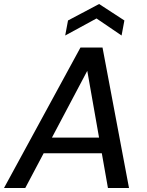

<svg xmlns="http://www.w3.org/2000/svg" viewBox="-37 -937 735 957"><path d="M-17 0 364 -700H474L606 0H501L398 -584L89 0ZM115 -173 155 -251H513L526 -173ZM288 -760 302 -835 457 -917 583 -835 569 -760 444 -845Z"/></svg>

Font: DM Sans 18pt Medium
Style: Italic
Weight: 500
Italic angle: -10°
Designer: Colophon Foundry, Jonny Pinhorn
Foundry: Colophon Foundry
Version: Version 4.004;gftools[0.9.30]